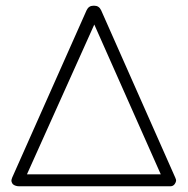

<svg xmlns="http://www.w3.org/2000/svg" viewBox="-20 -653 658 673"><path d="M48 0Q34 0 25.5 -7Q22 -10.5 20.5 -16.2Q19 -22 22.5 -30L283.5 -617Q291 -633 307.5 -633H310.5Q327 -633 334.5 -617L594.5 -30Q598 -23 597 -18Q596 -13 592.5 -8Q587 0 576.5 0ZM74.5 -42H543.5L310.5 -567Z"/></svg>

Font: Jura Light Light
Style: Regular
Weight: 300
Version: Version 5.106